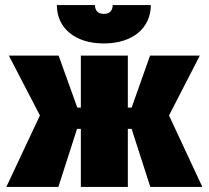

<svg xmlns="http://www.w3.org/2000/svg" viewBox="-20 -740 826 760"><path d="M205 -720C205 -629 277 -568 391 -568C505 -568 577 -629 577 -720H426C426 -699 415 -685 391 -685C367 -685 356 -699 356 -720ZM300 0H486V-230H501L575 0H781L649 -283L771 -520H574L501 -314H486V-520H300V-314H286L212 -520H15L138 -283L5 0H211L285 -230H300Z"/></svg>

Font: Fixel Text Black
Style: Regular
Weight: 900
Width: 4
Designer: AlfaBravo + MacPaw
Foundry: Kyrylo Tkachov, Marchela Mozhyna, Serhii Makarenko, Maria Weinstein, Zakhar Kryvoshyya
Version: Version 1.211